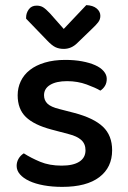

<svg xmlns="http://www.w3.org/2000/svg" viewBox="-20 -716 499 750"><path d="M418 -129Q418 -62 368 -24Q318 14 223 14Q184 14 151 8Q118 2 94.5 -9Q71 -20 58 -35Q45 -50 45 -68Q45 -83 52.5 -96Q60 -109 73 -117Q101 -99 137 -84Q173 -69 221 -69Q266 -69 290 -84.5Q314 -100 314 -129Q314 -154 297.5 -169Q281 -184 249 -192L181 -210Q113 -228 81 -259Q49 -290 49 -344Q49 -373 61 -398.5Q73 -424 96.5 -442.5Q120 -461 155 -471.5Q190 -482 235 -482Q271 -482 300.5 -476.5Q330 -471 351.5 -461.5Q373 -452 385 -438Q397 -424 397 -408Q397 -392 390 -380.5Q383 -369 372 -362Q354 -373 318.5 -386Q283 -399 242 -399Q200 -399 176 -384.5Q152 -370 152 -344Q152 -324 165.5 -311Q179 -298 212 -290L270 -275Q346 -255 382 -221Q418 -187 418 -129ZM229 -603 317 -696Q343 -695 357.5 -683Q372 -671 372 -654Q372 -640 363.5 -629Q355 -618 340 -604L282 -548Q259 -525 229 -525Q211 -525 197 -531.5Q183 -538 164 -558L82 -643V-648Q82 -665 92.5 -679.5Q103 -694 123 -694Q138 -694 148.5 -687.5Q159 -681 175 -664Z"/></svg>

Font: Baloo Paaji 2 Medium
Style: Regular
Weight: 500
Designer: Shuchita Grover, Noopur Datye and Ek Type
Foundry: Ek Type
Version: Version 1.640;hotconv 1.0.111;makeotfexe 2.5.65597; ttfautoh